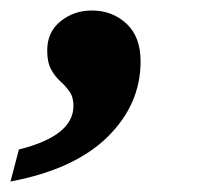

<svg xmlns="http://www.w3.org/2000/svg" viewBox="-27 -191 391 366"><path d="M-7 155 9 94Q113 68 113 11Q113 -6 105.5 -16.5Q98 -27 88 -36Q78 -45 70.5 -58.5Q63 -72 63 -95Q63 -130 88.5 -150.5Q114 -171 148 -171Q187 -171 214 -146Q241 -121 241 -74Q241 8 178 70Q115 132 -7 155Z"/></svg>

Font: Noto Serif Tamil Black
Style: Italic
Weight: 900
Italic angle: -12°
Designer: Indian Type Foundry, Tom Grace, and the Monotype Design Team
Foundry: Monotype Imaging Inc.
Version: Version 2.003; ttfautohint (v1.8.4.7-5d5b)